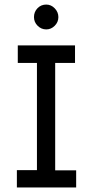

<svg xmlns="http://www.w3.org/2000/svg" viewBox="-20 -822 415 842"><path d="M54 0V-76H142V-546H58V-623H309V-546H222V-75H314V0ZM183 -693Q161 -693 145 -709Q129 -725 129 -747Q129 -770 144.5 -786Q160 -802 183 -802Q204 -802 220 -785.5Q236 -769 236 -747Q236 -725 220 -709Q204 -693 183 -693Z"/></svg>

Font: Inconsolata Condensed SemiBold
Style: Regular
Weight: 600
Width: 3
Monospace: yes
Designer: Raph Levien, Cyreal, Brenton Simpson
Foundry: Raph Levien, Cyreal, Google
Version: Version 3.100; ttfautohint (v1.8.4.7-5d5b)